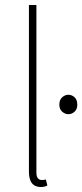

<svg xmlns="http://www.w3.org/2000/svg" viewBox="-20 -742 330 770"><path d="M144 8Q129 8 118 1.5Q107 -5 101.5 -19Q96 -33 96 -56V-722H126V-50Q126 -34 132 -27Q138 -20 148 -20Q151 -20 154.5 -20.5Q158 -21 164 -22L170 2Q164 5 158 6.5Q152 8 144 8ZM254 -284Q241 -284 229.5 -294Q218 -304 218 -322Q218 -342 229.5 -352Q241 -362 254 -362Q268 -362 279 -352Q290 -342 290 -322Q290 -304 279 -294Q268 -284 254 -284Z"/></svg>

Font: Source Sans 3
Style: Regular
Weight: 200
Designer: Paul D. Hunt
Foundry: Adobe
Version: Version 3.046;hotconv 1.0.118;makeotfexe 2.5.65603